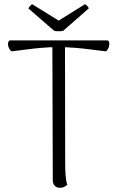

<svg xmlns="http://www.w3.org/2000/svg" viewBox="-20 -883 558 913"><path d="M265 10Q250 10 240.5 0.5Q231 -9 231 -25L229 -676L289 -674L290 -103Q290 -73 292 -47.5Q294 -22 300 -4Q295 0 286.5 5Q278 10 265 10ZM37 -639Q30 -641 25 -649.5Q20 -658 18.5 -667.5Q17 -677 20 -684Q23 -691 30 -691H488Q496 -691 498.5 -684Q501 -677 499.5 -667.5Q498 -658 493 -649.5Q488 -641 482 -639Q447 -643 409 -648Q371 -653 332.5 -656Q294 -659 256 -659Q220 -659 182.5 -656Q145 -653 108 -648Q71 -643 37 -639ZM281 -737Q275 -735 267 -734.5Q259 -734 251 -734.5Q243 -735 237 -737L115 -843Q117 -848 123 -854.5Q129 -861 133 -863L259 -785L384 -863Q389 -861 395 -854.5Q401 -848 402 -843Z"/></svg>

Font: Arima Light
Style: Regular
Weight: 300
Designer: Joana Correia and Natanael Gama
Foundry: NDISCOVER
Version: Version 1.101;gftools[0.9.23]